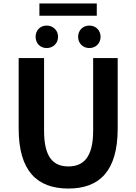

<svg xmlns="http://www.w3.org/2000/svg" viewBox="-20 -1077 788 1111"><path d="M376 14C556 14 661 -88 661 -333V-741H519V-320C519 -166 462 -114 376 -114C289 -114 235 -166 235 -320V-741H88V-333C88 -88 194 14 376 14ZM250 -799C288 -799 316 -827 316 -864C316 -901 288 -929 250 -929C212 -929 186 -901 186 -864C186 -827 212 -799 250 -799ZM208 -986H540V-1057H208ZM497 -799C535 -799 562 -827 562 -864C562 -901 535 -929 497 -929C459 -929 432 -901 432 -864C432 -827 459 -799 497 -799Z"/></svg>

Font: Noto Sans Mono CJK TC
Style: Bold
Weight: 700
Designer: Ryoko NISHIZUKA 西塚涼子 (kana, bopomofo & ideographs); Paul D. Hunt (Latin, Greek & Cyrillic); Sandoll Communications 산돌커뮤니
Foundry: Adobe
Version: Version 2.004;hotconv 1.0.118;makeotfexe 2.5.65603